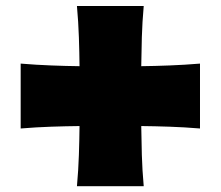

<svg xmlns="http://www.w3.org/2000/svg" viewBox="-20 -687 750 653"><path d="M50.3 -250V-470.7Q103.5 -466.3 154.1 -464.4Q204.6 -462.4 250.5 -461.9Q250 -508.8 248.3 -560.3Q246.6 -611.8 241.7 -666.5H468.8Q463.9 -611.8 462.4 -560.3Q460.9 -508.8 460.4 -461.9Q506.3 -462.4 556.6 -464.4Q606.9 -466.3 660.2 -470.7V-250Q606.9 -254.4 556.6 -256.1Q506.3 -257.8 460.4 -258.3Q460.9 -211.4 462.4 -159.9Q463.9 -108.4 468.8 -53.7H241.7Q246.6 -108.4 248.3 -159.9Q250 -211.4 250.5 -258.3Q204.6 -257.8 154.1 -256.1Q103.5 -254.4 50.3 -250Z"/></svg>

Font: Pinar-DS1-FD Black
Style: Regular
Weight: 900
Designer: Amin Abedi
Version: Version 2.000